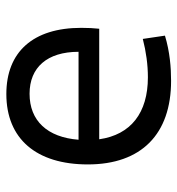

<svg xmlns="http://www.w3.org/2000/svg" viewBox="4 -572 577 626"><g transform="rotate(90 293.0 -258.5)"><path d="M286.1 9.8C432.1 9.8 515.6 -87.9 515.6 -255.9C515.6 -430.2 417 -527.3 243.2 -527.3C200.2 -527.3 148.9 -523.4 95.7 -507.3L106.4 -435.1C147.9 -445.8 190.4 -451.7 231.4 -451.7C347.7 -451.7 418.9 -396 433.6 -293H73.2C71.3 -275.9 70.3 -256.3 70.3 -234.4C70.3 -77.1 148.9 9.8 286.1 9.8ZM435.1 -225.6C427.2 -123.5 373 -65.9 285.2 -65.9C199.2 -65.9 148.4 -123.5 148.4 -225.6Z"/></g></svg>

Font: Cascadia Mono PL SemiLight
Style: Regular
Weight: 350
Monospace: yes
Designer: Aaron Bell
Foundry: Saja Typeworks
Version: Version 2404.023